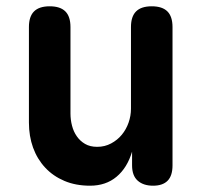

<svg xmlns="http://www.w3.org/2000/svg" viewBox="-20 -580 640 610"><path d="M396.1 -494Q396.1 -527.5 412.3 -543.7Q428.6 -560 462.1 -560Q495.6 -560 511.9 -543.7Q528.1 -527.5 528.1 -494V-54.6Q528.1 -21.8 512.6 -5.9Q497 10 466.3 10Q435.6 10 417.6 -5.9Q399.6 -21.8 399.6 -54.6V-98.2Q384.2 -46.7 350.2 -18.4Q316.2 10 266.1 10Q220.5 10 184.5 -5.3Q148.6 -20.5 123.4 -47.6Q98.2 -74.7 85 -111.1Q71.9 -147.5 71.9 -190.5V-494Q71.9 -527.5 88.1 -543.7Q104.4 -560 137.9 -560Q171.4 -560 187.7 -543.7Q203.9 -527.5 203.9 -494V-219.3Q203.9 -199.6 208.8 -180.7Q213.7 -161.7 224.1 -146.9Q234.4 -132 250.2 -122.8Q266 -113.5 288.8 -113.5Q313 -113.5 333 -124.3Q353.1 -135 367 -151.9Q380.9 -168.7 388.5 -190.4Q396.1 -212.1 396.1 -234.7Z"/></svg>

Font: Maple Mono
Style: Regular
Weight: 400
Monospace: yes
Designer: subframe7536
Version: Version 7.300